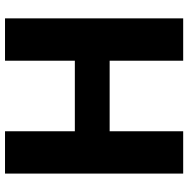

<svg xmlns="http://www.w3.org/2000/svg" viewBox="-12 -756 768 784"><g transform="rotate(-90 372.0 -364.0)"><path d="M55.2 0V-727.5H228V-442.4H516.1V-727.5H689V0H516.1V-300.3H228V0Z"/></g></svg>

Font: Inter 17pt ExtraBold
Style: Regular
Weight: 800
Version: Version 4.001;git-66647c0bb